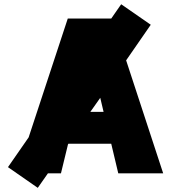

<svg xmlns="http://www.w3.org/2000/svg" viewBox="-20 -818 817 906"><path d="M17.6 -29.3 115.2 -169.9 299.8 -730.5H504.9L551.8 -797.9L691.4 -701.2L575.2 -533.2L750 0H538.1L504.9 -139.6H302.7L300.8 -136.7L267.6 0H206.1L158.2 68.4Q33.2 -18.6 17.6 -29.3ZM406.2 -290H468.8L453.1 -356.4Z"/></svg>

Font: GenEi M Gothic v2 Black
Style: Regular
Weight: 900
Version: Version 2.0